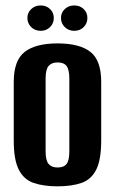

<svg xmlns="http://www.w3.org/2000/svg" viewBox="-20 -659 411 687"><path d="M186 7.7Q135.9 7.7 100.7 -4.3Q65.5 -16.3 47.4 -51.6Q29.2 -86.9 29.2 -155.7V-365.9Q29.2 -442.7 68.3 -473.2Q107.5 -503.7 186 -503.7Q264.5 -503.7 303.3 -473.5Q342.1 -443.4 342.1 -365.9V-156.4Q342.1 -87.2 324.3 -51.9Q306.5 -16.6 271.6 -4.5Q236.8 7.7 186 7.7ZM186 -59.7Q208.3 -59.7 218.2 -72.3Q228.1 -84.8 228.1 -117.7V-377.9Q228.1 -409.2 218.5 -422.4Q209 -435.6 186 -435.6Q164.4 -435.6 153.8 -422.9Q143.2 -410.2 143.2 -377.9V-117.7Q143.2 -85.1 153.8 -72.4Q164.4 -59.7 186 -59.7ZM125.6 -548.7Q105.3 -548.7 91.7 -562Q78 -575.4 78 -594.6Q78 -613.8 91.7 -626.6Q105.3 -639.5 125.6 -639.5Q145.8 -639.5 159.1 -626.6Q172.5 -613.8 172.5 -594.6Q172.5 -575.4 159.1 -562Q145.8 -548.7 125.6 -548.7ZM245.8 -548.7Q225.5 -548.7 211.9 -562Q198.2 -575.4 198.2 -594.6Q198.2 -613.8 211.9 -626.6Q225.5 -639.5 245.8 -639.5Q266 -639.5 279.4 -626.6Q292.7 -613.8 292.7 -594.6Q292.7 -575.4 279.4 -562Q266 -548.7 245.8 -548.7Z"/></svg>

Font: Alumni Sans SC Thin
Style: Regular
Weight: 100
Designer: Robert E. Leuschke
Foundry: Robert E. Leuschke
Version: Version 1.018